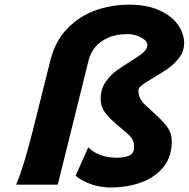

<svg xmlns="http://www.w3.org/2000/svg" viewBox="-20 -809 827 841"><path d="M492.2 -118.2Q524.4 -118.2 545.9 -127.4Q567.4 -136.7 567.4 -165Q567.4 -181.6 562.5 -193.1Q557.6 -204.6 548.6 -213.9Q539.6 -223.1 519.5 -239.7Q490.2 -263.7 463.9 -288.6Q447.3 -306.6 439.5 -316.9Q431.6 -327.1 426.3 -342.3Q420.9 -357.4 420.9 -378.4Q420.9 -416 439.7 -445.6Q458.5 -475.1 484.9 -495.4Q511.2 -515.6 551.3 -540Q589.8 -563.5 607.7 -579.1Q625.5 -594.7 625.5 -612.3Q625.5 -624.5 612.1 -635.5Q598.6 -646.5 578.4 -653.1Q558.1 -659.7 540 -659.7Q488.3 -659.7 452.4 -643.3Q416.5 -627 396.5 -602.1Q376.5 -577.1 369.1 -548.8L232.9 0H50.3Q81.1 -68.4 124.5 -240.2L200.7 -544.9Q221.7 -628.4 274.2 -683.1Q326.7 -737.8 397.2 -763.2Q467.8 -788.6 545.4 -788.6Q622.1 -788.6 676.8 -764.4Q731.4 -740.2 759 -701.2Q786.6 -662.1 786.6 -619.1Q786.6 -585.9 766.6 -558.6Q746.6 -531.2 719.7 -511.7Q692.9 -492.2 651.9 -468.3Q617.7 -448.2 602.1 -436.5Q586.4 -424.8 586.4 -413.1Q586.4 -394.5 592.3 -381.3Q598.1 -368.2 607.7 -357.9Q617.2 -347.7 634.8 -332L650.4 -317.9Q682.6 -288.6 700 -268.8Q717.3 -249 724.9 -230.5Q732.4 -211.9 732.4 -189.5Q732.4 -122.1 695.6 -76.9Q658.7 -31.7 597.9 -9.8Q537.1 12.2 465.3 12.2Q421.9 12.2 381.1 -1.5Q340.3 -15.1 311 -39.1L366.7 -163.6Q412.6 -118.2 492.2 -118.2Z"/></svg>

Font: Lesson One Extra
Style: Italic
Weight: 800
Italic angle: -14°
Designer: But Ko, Victor Gaultney, Annie Olsen, Julie Remington, Don Collingsworth, Eric Hays, Becca Hirsbrunner
Version: Version 1.100